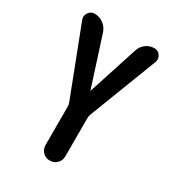

<svg xmlns="http://www.w3.org/2000/svg" viewBox="-176 -833 853 937"><g transform="rotate(30 250.0 -365.0)"><path d="M189.5 -293 43 -673.8Q35.2 -693.4 47.4 -711.9Q59.6 -730.5 82 -730.5Q109.4 -730.5 130.9 -714.4Q152.3 -698.2 161.1 -672.9L250 -396.5Q250 -395.5 251 -395Q252 -394.5 252 -396.5L341.8 -673.8Q349.6 -699.2 370.6 -714.8Q391.6 -730.5 418 -730.5Q439.5 -730.5 451.2 -712.9Q462.9 -695.3 456.1 -675.8L308.6 -293Q304.7 -284.2 304.7 -271.5V-55.7Q304.7 -32.2 288.6 -16.1Q272.5 0 248.5 0Q224.6 0 209 -16.6Q193.4 -33.2 193.4 -55.7V-271.5Q193.4 -284.2 189.5 -293Z"/></g></svg>

Font: Rounded-X Mgen+ 1m medium
Style: Regular
Weight: 500
Designer: [Source Han Sans]
Ryoko NISHIZUKA  (kana & ideographs); Paul D. Hunt (Latin, Greek & Cyrillic); Wenlong ZHANG  (bopomofo
Version: Version 1.059.20150602